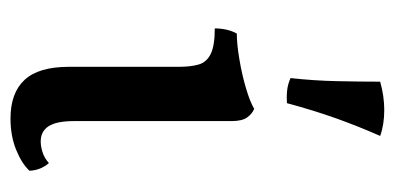

<svg xmlns="http://www.w3.org/2000/svg" viewBox="-218 -544 770 375"><g transform="rotate(90 167.5 -356.0)"><path d="M211 9Q161 9 135.5 -18.5Q110 -46 110 -105V-319Q110 -343 105.5 -358.5Q101 -374 85 -382Q69 -390 35 -390Q35 -402 37.5 -413Q40 -424 45 -433Q65 -433 95 -438Q125 -443 152 -451Q179 -459 192 -467Q202 -463 209 -453Q216 -443 216 -423V-115Q216 -81 226 -65.5Q236 -50 256 -50Q265 -50 276.5 -53.5Q288 -57 298 -66Q312 -50 313 -28Q299 -13 272 -2Q245 9 211 9ZM181 -531Q166 -530 154.5 -531.5Q143 -533 132 -538Q137 -583 138 -628Q139 -673 139 -713Q153 -717 167 -719Q181 -721 194 -721Q223 -721 245 -713Q226 -670 210.5 -626.5Q195 -583 181 -531Z"/></g></svg>

Font: Vollkorn Medium
Style: Regular
Weight: 500
Designer: Friedrich Althausen
Foundry: Friedrich Althausen
Version: Version 5.000